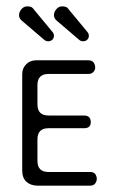

<svg xmlns="http://www.w3.org/2000/svg" viewBox="-20 -585 355 605"><path d="M99 0Q77 0 63.5 -12Q50 -24 50 -48V-351Q50 -370 62.5 -382.5Q75 -395 94 -395H259Q270 -395 275 -388Q280 -381 280 -372Q280 -364 274 -358Q268 -352 259 -352H133Q98 -352 98 -317V-256Q98 -221 133 -221H245Q266 -221 266 -200Q266 -181 245 -181H133Q98 -181 98 -146V-78Q98 -43 133 -43H264Q276 -43 280.5 -36Q285 -29 285 -21Q285 -14 280 -7Q275 0 264 0ZM144 -486Q150 -480 150 -472Q150 -465 145 -460Q140 -455 132 -455Q125 -455 120 -459L51 -518Q40 -526 40 -537Q40 -547 47.5 -556Q55 -565 66 -565Q71 -565 76.5 -563.5Q82 -562 86 -556ZM254 -486Q260 -480 260 -472Q260 -465 255 -460Q250 -455 242 -455Q235 -455 230 -459L161 -518Q150 -526 150 -537Q150 -547 157.5 -556Q165 -565 176 -565Q181 -565 186.5 -563.5Q192 -562 196 -556Z"/></svg>

Font: Dongle Light
Style: Regular
Weight: 300
Designer: Yanghee Ryu
Foundry: Yanghee Ryu
Version: Version 2.000